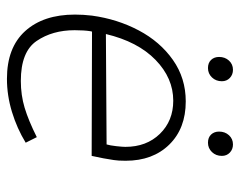

<svg xmlns="http://www.w3.org/2000/svg" viewBox="-89 -592 691 553"><g transform="rotate(90 256.5 -315.5)"><path d="M70 -231Q67 -213 67 -185Q67 -121 98 -75.5Q129 -30 213 -30Q254 -30 290.5 -41Q327 -52 375 -76L391 -44Q350 -19 302.5 -4.5Q255 10 207 10Q117 10 69.5 -42.5Q22 -95 22 -186Q22 -210 25 -235Q35 -308 67.5 -369.5Q100 -431 152.5 -468Q205 -505 272 -505Q350 -505 396.5 -457.5Q443 -410 443 -332Q443 -310 441 -298Q437 -270 429 -234L71 -235ZM78 -275 396 -277Q399 -287 401 -305Q403 -323 403 -331Q403 -392 365.5 -430.5Q328 -469 270 -469Q205 -469 152.5 -418Q100 -367 78 -275ZM144 -601Q144 -618 154.5 -629.5Q165 -641 181 -641Q195 -641 204.5 -632Q214 -623 214 -609Q214 -592 203 -580.5Q192 -569 176 -569Q161 -569 152.5 -578Q144 -587 144 -601ZM359 -601Q359 -618 369.5 -629.5Q380 -641 396 -641Q410 -641 419.5 -632Q429 -623 429 -609Q429 -592 418 -580.5Q407 -569 391 -569Q376 -569 367.5 -578Q359 -587 359 -601Z"/></g></svg>

Font: Bellota Text Light
Style: Italic
Weight: 300
Italic angle: -7.5°
Designer: Kemie Guaida
Foundry: Kemie Guaida
Version: Version 4.001